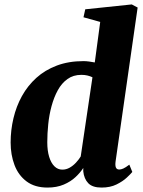

<svg xmlns="http://www.w3.org/2000/svg" viewBox="-20 -837 646 867"><path d="M502 -108.5Q499.5 -90.5 503.2 -81Q507 -71.5 518.5 -71.5Q526.5 -71.5 536.8 -76Q547 -80.5 564 -93.5L577.5 -60.5Q570.5 -52 552.5 -35Q534.5 -18 506 -4Q477.5 10 438.5 10Q397.5 10 378.5 -9.8Q359.5 -29.5 356 -63.5V-78.5Q343 -58 321.2 -37.5Q299.5 -17 267.8 -3.5Q236 10 194.5 10Q137 10 100 -17.8Q63 -45.5 45.5 -91.8Q28 -138 28 -193.5Q28 -249.5 40.8 -303.2Q53.5 -357 79.2 -403.5Q105 -450 144.2 -485.5Q183.5 -521 236.8 -541Q290 -561 357 -561Q369 -561 382.2 -559.2Q395.5 -557.5 408 -555L432.5 -738L357 -759L365 -795L575 -817L601.5 -803ZM397.5 -488Q387.5 -493 375 -496Q362.5 -499 347.5 -499Q311 -499 284.8 -480.2Q258.5 -461.5 241 -429.5Q223.5 -397.5 212.8 -357.8Q202 -318 197.8 -275.8Q193.5 -233.5 193.5 -194.5Q193.5 -156.5 202 -128.8Q210.5 -101 225.8 -86Q241 -71 261.5 -71Q279 -71 294.5 -79.8Q310 -88.5 323 -102.5Q336 -116.5 344.5 -130.5Z"/></svg>

Font: Merriweather 36pt Black
Style: Italic
Weight: 900
Italic angle: -7.8°
Version: Version 2.101